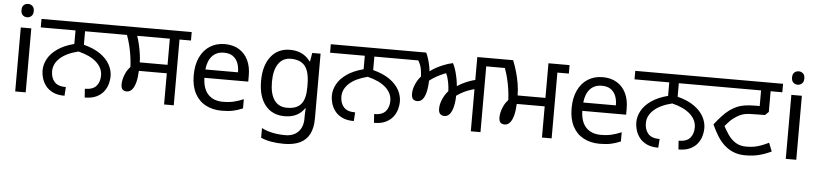

<svg xmlns="http://www.w3.org/2000/svg" viewBox="-51 -1049 6815 1602"><g transform="rotate(5 3356.0 -248.5)"><path d="M173 -536V0H85V-536ZM130 -737Q150 -737 165.5 -723.5Q181 -710 181 -681Q181 -653 165.5 -639Q150 -625 130 -625Q108 -625 93 -639Q78 -653 78 -681Q78 -710 93 -723.5Q108 -737 130 -737Z M498 0Q439 0 400 -19Q361 -38 338.5 -68Q316 -98 306.5 -131.5Q297 -165 297 -194Q297 -245 323 -292.5Q349 -340 403.5 -378Q458 -416 542 -438V-551H251V-622H913V-551H622V-438Q707 -416 761 -378Q815 -340 841 -292.5Q867 -245 867 -194Q867 -165 858 -131.5Q849 -98 826.5 -68Q804 -38 765 -19Q726 0 667 0L662 -73Q729 -73 758 -107Q787 -141 787 -195Q787 -257 735 -305Q683 -353 582 -378Q481 -353 429 -305Q377 -257 377 -195Q377 -141 406.5 -107Q436 -73 503 -73Z M1332 0V-261H1098Q1096 -206 1085.5 -165.5Q1075 -125 1056.5 -103Q1038 -81 1011 -81Q991 -81 977.5 -93Q964 -105 964 -139Q964 -154 969 -178.5Q974 -203 987.5 -232Q1001 -261 1025 -288Q1023 -331 1016.5 -376.5Q1010 -422 999 -466.5Q988 -511 973 -551H899V-622H1509V-551H1413V0ZM1099 -332H1332V-551H1059Q1072 -511 1080.5 -472.5Q1089 -434 1094 -399Q1099 -364 1099 -332Z M1794 -546Q1863 -546 1912.5 -516Q1962 -486 1988.5 -431.5Q2015 -377 2015 -304V-251H1648Q1650 -160 1694.5 -112.5Q1739 -65 1819 -65Q1870 -65 1909.5 -74.5Q1949 -84 1991 -102V-25Q1950 -7 1910 1.5Q1870 10 1815 10Q1739 10 1680.5 -21Q1622 -52 1589.5 -113.5Q1557 -175 1557 -264Q1557 -352 1586.5 -415Q1616 -478 1669.5 -512Q1723 -546 1794 -546ZM1793 -474Q1730 -474 1693.5 -433.5Q1657 -393 1650 -321H1923Q1923 -367 1909 -401Q1895 -435 1866.5 -454.5Q1838 -474 1793 -474Z M2341 -546Q2394 -546 2436.5 -526Q2479 -506 2509 -465H2514L2526 -536H2596V9Q2596 85 2570 136.5Q2544 188 2491 214Q2438 240 2356 240Q2298 240 2249.5 231.5Q2201 223 2163 206V125Q2201 145 2252 156Q2303 167 2361 167Q2430 167 2469.5 126.5Q2509 86 2509 16V-5Q2509 -17 2510 -39.5Q2511 -62 2512 -71H2508Q2480 -30 2438.5 -10Q2397 10 2342 10Q2238 10 2179.5 -63Q2121 -136 2121 -267Q2121 -395 2179.5 -470.5Q2238 -546 2341 -546ZM2353 -472Q2286 -472 2249 -418.5Q2212 -365 2212 -266Q2212 -167 2248.5 -114.5Q2285 -62 2355 -62Q2396 -62 2425 -72.5Q2454 -83 2473 -105.5Q2492 -128 2501 -163Q2510 -198 2510 -246V-267Q2510 -340 2493.5 -385Q2477 -430 2442 -451Q2407 -472 2353 -472Z M2921 0Q2862 0 2823 -19Q2784 -38 2761.5 -68Q2739 -98 2729.5 -131.5Q2720 -165 2720 -194Q2720 -245 2746 -292.5Q2772 -340 2826.5 -378Q2881 -416 2965 -438V-551H2674V-622H3336V-551H3045V-438Q3130 -416 3184 -378Q3238 -340 3264 -292.5Q3290 -245 3290 -194Q3290 -165 3281 -131.5Q3272 -98 3249.5 -68Q3227 -38 3188 -19Q3149 0 3090 0L3085 -73Q3152 -73 3181 -107Q3210 -141 3210 -195Q3210 -257 3158 -305Q3106 -353 3005 -378Q2904 -353 2852 -305Q2800 -257 2800 -195Q2800 -141 2829.5 -107Q2859 -73 2926 -73Z M3901 0V-373L3913 -356Q3878 -348 3847 -336Q3816 -324 3788.5 -308Q3761 -292 3735 -271L3754 -305Q3754 -248 3745 -203.5Q3736 -159 3717.5 -133.5Q3699 -108 3670 -108Q3649 -108 3635 -120.5Q3621 -133 3621 -166Q3621 -204 3639.5 -246Q3658 -288 3685 -317Q3684 -348 3678.5 -380Q3673 -412 3664.5 -438.5Q3656 -465 3645 -478L3677 -473Q3644 -463 3610 -447Q3576 -431 3548.5 -413Q3521 -395 3504 -379L3518 -422Q3518 -360 3509.5 -312.5Q3501 -265 3482.5 -238.5Q3464 -212 3433 -212Q3412 -212 3398.5 -224.5Q3385 -237 3385 -271Q3385 -308 3403 -349.5Q3421 -391 3447 -419Q3444 -482 3430.5 -516Q3417 -550 3406 -558L3449 -551H3322V-622H3473Q3483 -602 3492.5 -572Q3502 -542 3508.5 -509Q3515 -476 3515 -445L3502 -456Q3514 -471 3545.5 -490.5Q3577 -510 3619 -527.5Q3661 -545 3703 -554Q3713 -537 3722 -510.5Q3731 -484 3738 -453.5Q3745 -423 3749 -393Q3753 -363 3753 -339L3736 -353Q3754 -368 3781 -383Q3808 -398 3842 -411.5Q3876 -425 3913 -433L3901 -405V-622H4078V-551H3982V0Z M4497 0V-261H4263Q4261 -206 4250.5 -165.5Q4240 -125 4221.5 -103Q4203 -81 4176 -81Q4156 -81 4142.5 -93Q4129 -105 4129 -139Q4129 -154 4134 -178.5Q4139 -203 4152.5 -232Q4166 -261 4190 -288Q4188 -331 4181.5 -376.5Q4175 -422 4164 -466.5Q4153 -511 4138 -551H4064V-622H4201Q4220 -576 4234 -526Q4248 -476 4256 -427Q4264 -378 4264 -332H4497V-622H4674V-551H4578V0Z M4959 -546Q5028 -546 5077.5 -516Q5127 -486 5153.5 -431.5Q5180 -377 5180 -304V-251H4813Q4815 -160 4859.5 -112.5Q4904 -65 4984 -65Q5035 -65 5074.5 -74.5Q5114 -84 5156 -102V-25Q5115 -7 5075 1.5Q5035 10 4980 10Q4904 10 4845.5 -21Q4787 -52 4754.5 -113.5Q4722 -175 4722 -264Q4722 -352 4751.5 -415Q4781 -478 4834.5 -512Q4888 -546 4959 -546ZM4958 -474Q4895 -474 4858.5 -433.5Q4822 -393 4815 -321H5088Q5088 -367 5074 -401Q5060 -435 5031.5 -454.5Q5003 -474 4958 -474Z M5471 0Q5412 0 5373 -19Q5334 -38 5311.5 -68Q5289 -98 5279.5 -131.5Q5270 -165 5270 -194Q5270 -245 5296 -292.5Q5322 -340 5376.5 -378Q5431 -416 5515 -438V-551H5224V-622H5886V-551H5595V-438Q5680 -416 5734 -378Q5788 -340 5814 -292.5Q5840 -245 5840 -194Q5840 -165 5831 -131.5Q5822 -98 5799.5 -68Q5777 -38 5738 -19Q5699 0 5640 0L5635 -73Q5702 -73 5731 -107Q5760 -141 5760 -195Q5760 -257 5708 -305Q5656 -353 5555 -378Q5454 -353 5402 -305Q5350 -257 5350 -195Q5350 -141 5379.5 -107Q5409 -73 5476 -73Z M6201 0Q6144 0 6100.5 -17.5Q6057 -35 6023 -66Q5989 -97 5962.5 -140Q5936 -183 5913 -234Q5945 -275 5974 -306.5Q6003 -338 6034 -361Q6062 -381 6090 -394Q6118 -407 6156 -413.5Q6194 -420 6249 -420H6284V-551H5872V-622H6462V-551H6364V-378L6335 -349H6298Q6240 -349 6205 -347Q6170 -345 6147 -337.5Q6124 -330 6100 -315Q6068 -296 6042.5 -269.5Q6017 -243 5986 -204L5993 -253Q6019 -200 6047 -159.5Q6075 -119 6112 -96Q6149 -73 6201 -73Q6238 -73 6266 -78Q6294 -83 6323 -93.5Q6352 -104 6389 -122L6417 -51Q6363 -25 6312 -12.5Q6261 0 6201 0Z M6627 -536V0H6539V-536ZM6584 -737Q6604 -737 6619.5 -723.5Q6635 -710 6635 -681Q6635 -653 6619.5 -639Q6604 -625 6584 -625Q6562 -625 6547 -639Q6532 -653 6532 -681Q6532 -710 6547 -723.5Q6562 -737 6584 -737Z"/></g></svg>

Font: gurmukhi25
Style: Book
Weight: 400
Designer: Jelle Bosma - Monotype Design Team
Foundry: Monotype Imaging Inc.
Version: Version 2.003